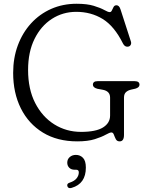

<svg xmlns="http://www.w3.org/2000/svg" viewBox="-20 -735 792 1022"><path d="M640 -17Q640 17.5 617 17.5Q602.5 17.5 596.5 5.8Q590.5 -6 586.2 -18Q582 -30 573 -30Q564 -30 542.8 -18Q521.5 -6 484.5 5.8Q447.5 17.5 391.5 17.5Q285 17.5 208.5 -29.2Q132 -76 91 -158.2Q50 -240.5 50 -347Q50 -426.5 75 -493.8Q100 -561 145.5 -610.8Q191 -660.5 252.8 -687.8Q314.5 -715 388 -715Q443.5 -715 479.2 -704Q515 -693 535 -681.8Q555 -670.5 564 -670.5Q571.5 -670.5 575.5 -679.5Q579.5 -688.5 584.5 -697.8Q589.5 -707 600 -707Q614.5 -707 621.5 -685L677 -513.5Q680 -503 675 -495Q670 -487 659.5 -486.5Q644 -485 634.5 -503.5Q588.5 -596 526.5 -634Q464.5 -672 386 -672Q314.5 -672 256.2 -634.5Q198 -597 163.8 -527.8Q129.5 -458.5 129.5 -362.5Q129.5 -260.5 167.2 -186.8Q205 -113 269 -73Q333 -33 411.5 -33Q490.5 -33 528.2 -56.5Q566 -80 566 -120V-215.5Q566 -249.5 528 -257L498 -262.5Q474.5 -269 474.5 -284Q474.5 -303 499.5 -303H697Q722.5 -303 722.5 -284Q722.5 -269.5 700.5 -263L678 -258Q660.5 -254 650.2 -244.2Q640 -234.5 640 -215.5ZM377.5 168.5Q359 168.5 348.5 157.8Q338 147 338 131Q338 112.5 351.2 101Q364.5 89.5 384 89.5Q406.5 89.5 421.8 105.2Q437 121 437 157Q437 243 361.5 265Q343.5 270.5 338.5 256Q334.5 242 351.5 237Q376 229 387.8 214.2Q399.5 199.5 399.5 182.5Q399.5 168.5 386 168.5Z"/></svg>

Font: Fraunces 9pt SuperSoft Light
Style: Regular
Weight: 300
Version: Version 1.000;[b76b70a41]